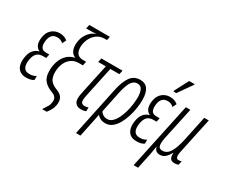

<svg xmlns="http://www.w3.org/2000/svg" viewBox="-149 -1224 2263 1915"><g transform="rotate(30 982.0 -267.0)"><path d="M134 10Q87 10 59.5 -12Q32 -34 23 -71Q14 -108 21 -154Q29 -210 55 -241.5Q81 -273 119 -282V-285Q89 -299 76 -330Q63 -361 70 -413Q78 -475 116.5 -508.5Q155 -542 208 -542Q261 -542 298 -511L276 -466Q249 -494 209 -494Q167 -494 146.5 -470.5Q126 -447 121 -408Q114 -362 127.5 -333.5Q141 -305 183 -305H222L212 -260H177Q130 -260 105.5 -234.5Q81 -209 73 -158Q64 -101 81 -69Q98 -37 145 -37Q167 -37 184.5 -41.5Q202 -46 221 -58V-12Q205 0 182 5Q159 10 134 10Z M432 202Q458 164 471 141Q484 118 487 83Q489 57 477 38Q465 19 429 6Q370 -16 336.5 -54.5Q303 -93 303 -167Q303 -228 321.5 -278.5Q340 -329 375 -362Q410 -395 459 -405L460 -407Q426 -423 412 -452Q398 -481 398 -521Q398 -564 413.5 -604.5Q429 -645 458 -675Q487 -705 528 -718Q497 -715 474 -715L410 -714L420 -760H657L648 -718H625Q569 -718 530.5 -688.5Q492 -659 472.5 -614.5Q453 -570 453 -524Q453 -477 474 -451.5Q495 -426 539 -426H576L566 -379H522Q469 -379 433 -352.5Q397 -326 378.5 -282.5Q360 -239 359 -186Q359 -122 384 -90Q409 -58 465 -37Q509 -20 526 7.5Q543 35 540 78Q537 113 522.5 143Q508 173 485 202Z M768 11Q730 11 708 -9.5Q686 -30 686 -71Q686 -98 697 -149L769 -485H681L691 -531H935L925 -485H821L748 -142Q744 -122 741.5 -108Q739 -94 739 -80Q739 -36 783 -36Q794 -36 804.5 -38.5Q815 -41 824 -44V0Q799 11 768 11Z M962 -321Q985 -432 1025.5 -486.5Q1066 -541 1135 -541Q1194 -541 1223 -500Q1252 -459 1253 -382Q1254 -340 1246.5 -287.5Q1239 -235 1223 -183Q1207 -131 1182.5 -87Q1158 -43 1124 -16.5Q1090 10 1047 10Q1013 10 989 -2Q965 -14 951 -32Q949 -18 945.5 -3Q942 12 939 29L895 240H844ZM1042 -36Q1074 -36 1099.5 -59.5Q1125 -83 1144 -121.5Q1163 -160 1176 -206Q1189 -252 1194.5 -297.5Q1200 -343 1200 -381Q1198 -437 1182 -466Q1166 -495 1129 -495Q1084 -495 1057 -448.5Q1030 -402 1011 -306L964 -80Q974 -61 994.5 -48.5Q1015 -36 1042 -36Z M1405 10Q1358 10 1330.5 -12Q1303 -34 1294 -71Q1285 -108 1292 -154Q1300 -210 1326 -241.5Q1352 -273 1390 -282V-285Q1360 -299 1347 -330Q1334 -361 1341 -413Q1349 -475 1387.5 -508.5Q1426 -542 1479 -542Q1532 -542 1569 -511L1547 -466Q1520 -494 1480 -494Q1438 -494 1417.5 -470.5Q1397 -447 1392 -408Q1385 -362 1398.5 -333.5Q1412 -305 1454 -305H1493L1483 -260H1448Q1401 -260 1376.5 -234.5Q1352 -209 1344 -158Q1335 -101 1352 -69Q1369 -37 1416 -37Q1438 -37 1455.5 -41.5Q1473 -46 1492 -58V-12Q1476 0 1453 5Q1430 10 1405 10ZM1478 -605 1480 -617 1562 -774H1626L1624 -766L1511 -605Z M1502 230 1664 -531H1716L1637 -162Q1625 -106 1631 -72Q1637 -38 1677 -38Q1728 -38 1760.5 -89.5Q1793 -141 1815 -243L1876 -531H1928L1842 -128Q1831 -78 1837 -57.5Q1843 -37 1864 -37Q1881 -37 1898 -43L1888 2Q1881 5 1869.5 7.5Q1858 10 1846 10Q1807 10 1794.5 -11.5Q1782 -33 1784 -73H1781Q1772 -56 1758.5 -37Q1745 -18 1724.5 -4Q1704 10 1672 10Q1622 10 1609 -42H1607Q1598 16 1590 56L1553 230Z"/></g></svg>

Font: Noto Sans ExtraCondensed Light
Style: Italic
Weight: 300
Width: 2
Italic angle: -12°
Designer: Monotype Design Team
Foundry: Monotype Imaging Inc.
Version: Version 2.013; ttfautohint (v1.8.4.7-5d5b)